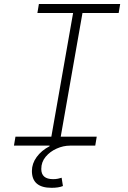

<svg xmlns="http://www.w3.org/2000/svg" viewBox="-20 -713 626 940"><path d="M232.4 206.5Q136.2 206.5 136.2 124Q136.2 87.9 159.4 55.9Q182.6 23.9 222.7 2.9V0H48.3L55.7 -43.9H231.4L337.9 -649.4H163.1L170.4 -693.4H568.4L561 -649.4H383.8L277.3 -43.9H453.6L446.3 0H322.8Q290 0 257.6 14.4Q225.1 28.8 203.6 54.4Q182.1 80.1 182.1 114.3Q182.1 164.1 240.2 164.1Q252.9 164.1 263.7 161.9Q274.4 159.7 281.7 157.2L288.1 197.8Q267.1 206.5 232.4 206.5Z"/></svg>

Font: CaskaydiaCove NF ExtraLight
Style: Italic
Weight: 200
Italic angle: -10°
Designer: Aaron Bell
Foundry: Saja Typeworks
Version: Version 2111.001; VTT 6.35;Nerd Fonts 3.2.1